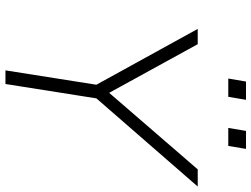

<svg xmlns="http://www.w3.org/2000/svg" viewBox="-129 -793 922 704"><g transform="rotate(90 332.0 -441.0)"><path d="M238 0 296 -367 298 -320 86 -705H142L320 -381H321L601 -705H664L329 -320L346 -367L288 0ZM449 -817 460 -882H526L515 -817ZM268 -817 279 -882H346L335 -817Z"/></g></svg>

Font: Nunito Sans 7pt ExtraLight
Style: Italic
Weight: 250
Italic angle: -9°
Designer: Vernon Adams
Foundry: Vernon Adams
Version: Version 3.101;gftools[0.9.27]